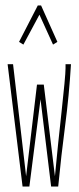

<svg xmlns="http://www.w3.org/2000/svg" viewBox="-20 -685 290 706"><path d="M63 1 8 -449H28L76 -37L116 -374H141L182 -37Q187 -91 193.5 -154Q200 -217 206.5 -275.5Q213 -334 217 -377Q221 -420 221 -434V-449H241Q234 -333 219.5 -223Q205 -113 194 1H168L129 -320L88 1ZM66 -521 50 -531 119 -665H131L191 -531L175 -521L125 -631Z"/></svg>

Font: Inconsolata UltraCondensed ExtraLight
Style: Regular
Weight: 200
Width: 1
Monospace: yes
Designer: Raph Levien, Cyreal, Brenton Simpson
Foundry: Raph Levien, Cyreal, Google
Version: Version 3.100; ttfautohint (v1.8.4.7-5d5b)